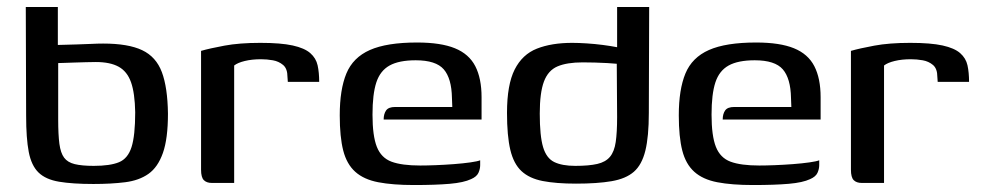

<svg xmlns="http://www.w3.org/2000/svg" viewBox="-20 -525 2819 551"><path d="M248 3Q188 3 149.5 -3.5Q111 -10 90.5 -30Q70 -50 62.5 -89Q55 -128 55 -193L54 -505H146V-396Q150 -396 165 -396.5Q180 -397 200.5 -397.5Q221 -398 241 -399Q261 -400 276 -400Q348 -400 388 -381Q428 -362 444.5 -318Q461 -274 462 -199Q462 -127 447.5 -86Q433 -45 406 -26Q379 -7 339 -2Q299 3 248 3ZM249 -49Q296 -49 321.5 -59.5Q347 -70 357.5 -103Q368 -136 368 -203Q367 -258 356 -289Q345 -320 320.5 -333.5Q296 -347 255 -347Q244 -347 227 -346.5Q210 -346 193 -345.5Q176 -345 163.5 -344.5Q151 -344 147 -344V-182Q147 -138 150.5 -112Q154 -86 164 -72.5Q174 -59 194.5 -54Q215 -49 249 -49Z M652 0H588Q573 0 565 -8Q557 -16 557 -38V-379Q581 -386 624 -394Q667 -402 727 -402Q786 -402 820 -394.5Q854 -387 870.5 -372.5Q887 -358 891.5 -337.5Q896 -317 896 -290H806L805 -304Q805 -328 792.5 -338.5Q780 -349 763 -352Q746 -355 729 -355Q703 -355 682.5 -350Q662 -345 652 -337Z M1168 6Q1107 6 1065.5 -2Q1024 -10 999.5 -32Q975 -54 965 -93Q955 -132 955 -194Q955 -268 974 -314Q993 -360 1041.5 -381.5Q1090 -403 1177 -403Q1245 -403 1285.5 -386.5Q1326 -370 1344 -335Q1362 -300 1362 -246V-182H1081Q1081 -198 1088 -208Q1095 -218 1114 -218H1278L1277 -244Q1276 -300 1253.5 -326Q1231 -352 1173 -352Q1125 -352 1098 -337Q1071 -322 1060 -288.5Q1049 -255 1049 -196Q1049 -135 1061.5 -103.5Q1074 -72 1103.5 -61Q1133 -50 1186 -50Q1205 -50 1230.5 -51Q1256 -52 1282.5 -54Q1309 -56 1330 -59Q1351 -62 1358 -65V-51Q1358 -40 1353 -29Q1348 -18 1332 -11Q1311 -1 1270.5 2.5Q1230 6 1168 6Z M1435 -201Q1435 -282 1457 -325.5Q1479 -369 1521 -385.5Q1563 -402 1622 -402Q1640 -402 1663.5 -400.5Q1687 -399 1710 -396Q1733 -393 1751 -389.5Q1769 -386 1776 -382L1751 -370V-505H1843L1842 -201Q1842 -133 1832 -92.5Q1822 -52 1799 -32Q1776 -12 1735 -5Q1694 2 1633 2Q1576 2 1537.5 -5.5Q1499 -13 1476.5 -34Q1454 -55 1444.5 -95Q1435 -135 1435 -201ZM1631 -49Q1670 -49 1694 -54.5Q1718 -60 1730.5 -75Q1743 -90 1747 -117.5Q1751 -145 1751 -189L1750 -342Q1740 -343 1723 -344Q1706 -345 1687 -345.5Q1668 -346 1652 -346Q1607 -346 1580 -334.5Q1553 -323 1541 -291Q1529 -259 1529 -199Q1529 -135 1538.5 -103Q1548 -71 1570.5 -60Q1593 -49 1631 -49Z M2141 6Q2080 6 2038.5 -2Q1997 -10 1972.5 -32Q1948 -54 1938 -93Q1928 -132 1928 -194Q1928 -268 1947 -314Q1966 -360 2014.5 -381.5Q2063 -403 2150 -403Q2218 -403 2258.5 -386.5Q2299 -370 2317 -335Q2335 -300 2335 -246V-182H2054Q2054 -198 2061 -208Q2068 -218 2087 -218H2251L2250 -244Q2249 -300 2226.5 -326Q2204 -352 2146 -352Q2098 -352 2071 -337Q2044 -322 2033 -288.5Q2022 -255 2022 -196Q2022 -135 2034.5 -103.5Q2047 -72 2076.5 -61Q2106 -50 2159 -50Q2178 -50 2203.5 -51Q2229 -52 2255.5 -54Q2282 -56 2303 -59Q2324 -62 2331 -65V-51Q2331 -40 2326 -29Q2321 -18 2305 -11Q2284 -1 2243.5 2.5Q2203 6 2141 6Z M2517 0H2453Q2438 0 2430 -8Q2422 -16 2422 -38V-379Q2446 -386 2489 -394Q2532 -402 2592 -402Q2651 -402 2685 -394.5Q2719 -387 2735.5 -372.5Q2752 -358 2756.5 -337.5Q2761 -317 2761 -290H2671L2670 -304Q2670 -328 2657.5 -338.5Q2645 -349 2628 -352Q2611 -355 2594 -355Q2568 -355 2547.5 -350Q2527 -345 2517 -337Z"/></svg>

Font: Genos Thin Medium
Style: Regular
Weight: 500
Version: Version 1.010